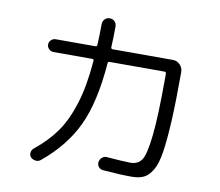

<svg xmlns="http://www.w3.org/2000/svg" viewBox="-87 -904 1173 1025"><g transform="rotate(10 500.0 -391.5)"><path d="M162.1 -570.3Q148.4 -570.3 137.7 -580.6Q127 -590.8 127 -605Q127 -619.1 137.7 -629.4Q148.4 -639.6 162.1 -639.6H377.9Q386.7 -639.6 386.7 -649.4Q389.6 -703.1 389.6 -761.7Q389.6 -777.3 400.4 -788.6Q411.1 -799.8 427.2 -799.8Q443.4 -799.8 454.1 -789.1Q464.8 -778.3 464.8 -761.7Q464.8 -703.1 461.9 -649.4Q461.9 -640.6 469.7 -639.6H796.9Q820.3 -639.6 836.4 -623Q852.5 -606.4 852.5 -583Q852.5 -424.8 847.2 -320.3Q841.8 -215.8 831.5 -148.4Q821.3 -81.1 800.3 -46.4Q779.3 -11.7 753.4 0.5Q727.5 12.7 688.5 12.7Q622.1 12.7 532.2 4.9Q517.6 3.9 508.3 -7.3Q499 -18.6 501 -34.2Q502.9 -47.9 514.2 -58.1Q525.4 -68.4 539.1 -67.4Q625 -60.5 668 -59.6Q710 -59.6 730 -89.4Q750 -119.1 761.7 -224.6Q773.4 -330.1 773.4 -546.9V-560.5Q773.4 -569.3 764.6 -570.3H465.8Q457 -570.3 457 -560.5Q440.4 -348.6 380.4 -220.7Q320.3 -92.8 196.3 8.8Q184.6 18.6 169.4 17.1Q154.3 15.6 142.6 4.9Q132.8 -5.9 134.8 -21Q136.7 -36.1 148.4 -44.9Q220.7 -103.5 265.1 -167Q309.6 -230.5 339.8 -327.1Q370.1 -423.8 380.9 -561.5Q380.9 -569.3 374 -570.3Z"/></g></svg>

Font: Rounded Mgen+ 1mn regular
Style: Regular
Weight: 400
Designer: [Source Han Sans]
Ryoko NISHIZUKA  (kana & ideographs); Paul D. Hunt (Latin, Greek & Cyrillic); Wenlong ZHANG  (bopomofo
Version: Version 1.059.20150602